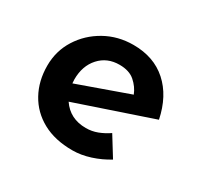

<svg xmlns="http://www.w3.org/2000/svg" viewBox="-105 -573 744 715"><g transform="rotate(30 267.0 -216.0)"><path d="M279 11Q204 11 151 -18Q98 -47 69.5 -98.5Q41 -150 41 -216Q41 -279 73.5 -330.5Q106 -382 160.5 -412.5Q215 -443 281 -443Q369 -443 426 -392Q483 -341 502 -249L177 -139Q213 -86 281 -86Q307 -86 330.5 -95Q354 -104 376 -119L428 -35Q394 -14 355 -1.5Q316 11 279 11ZM155 -205 374 -283Q363 -311 339 -332Q315 -353 273 -353Q220 -353 187 -316.5Q154 -280 154 -222Q154 -214 155 -205Z"/></g></svg>

Font: Reem Kufi Medium
Style: Regular
Weight: 500
Designer: Khaled Hosny
Version: Version 1.001